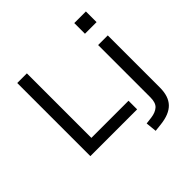

<svg xmlns="http://www.w3.org/2000/svg" viewBox="-225 -917 1309 1309"><g transform="rotate(-45 429.5 -263.0)"><path d="M112 0V-705H205V-83H563V0ZM676 -616V-719H788V-616ZM549 193 541 114 591 108Q636 102 660.5 80Q685 58 685 6V-498H778V5Q778 47 767.5 79Q757 111 736 133Q715 155 682 168.5Q649 182 603 187Z"/></g></svg>

Font: Nunito Sans 6pt
Style: Regular
Weight: 400
Version: Version 3.101;gftools[0.9.27]